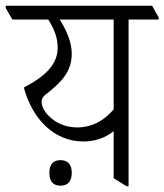

<svg xmlns="http://www.w3.org/2000/svg" viewBox="-50 -643 573 669"><path d="M241 -150C283 -150 319 -164 346 -186V-22L391 6H398V-575H503V-582L480 -623H-30V-615L-7 -575H118C138 -544 151 -513 151 -477C151 -419 108 -377 33 -338C62 -230 137 -150 241 -150ZM119 -240C104 -255 95 -273 95 -289C95 -299 100 -307 111 -315C166 -358 200 -395 200 -456C200 -494 183 -536 158 -575H346V-262C312 -221 268 -199 219 -199C179 -199 144 -214 119 -240ZM161 4C187 4 200 -12 200 -41C200 -69 187 -85 161 -85C135 -85 122 -70 122 -41C122 -11 135 4 161 4Z"/></svg>

Font: Noto Serif Devanagari Condensed Light
Style: Regular
Weight: 300
Width: 3
Designer: Universal Thirst, Indian Type Foundry and the Monotype Design Team
Foundry: Monotype Imaging Inc.
Version: Version 2.004